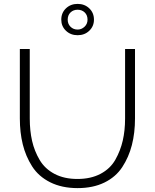

<svg xmlns="http://www.w3.org/2000/svg" viewBox="-20 -962 796 987"><path d="M463 -861Q463 -827 439 -804Q415 -781 379 -781Q343 -781 319 -804Q295 -827 295 -861Q295 -896 319 -919Q343 -942 379 -942Q415 -942 439 -919Q463 -896 463 -861ZM328 -861Q328 -839 342.5 -824.5Q357 -810 379 -810Q399 -810 414.5 -824.5Q430 -839 430 -861Q430 -884 415.5 -898Q401 -912 379 -912Q357 -912 342.5 -898Q328 -884 328 -861ZM379 5Q298 5 238 -25Q178 -55 145 -107Q112 -159 97 -220Q82 -281 82 -353V-710H133V-353Q133 -290 145 -237.5Q157 -185 184 -139.5Q211 -94 260.5 -68Q310 -42 378 -42Q447 -42 497 -68.5Q547 -95 573 -141Q599 -187 611 -239Q623 -291 623 -353V-710H674V-353Q674 -279 658 -216.5Q642 -154 608.5 -103Q575 -52 516.5 -23.5Q458 5 379 5Z"/></svg>

Font: Raleway-v4020 Light
Style: Regular
Weight: 300
Designer: Matt McInerney, Pablo Impallari, Rodrigo Fuenzalida
Foundry: Matt McInerney, Pablo Impallari, Rodrigo Fuenzalida
Version: Version 4.020;PS 004.020;hotconv 1.0.88;makeotf.lib2.5.64775